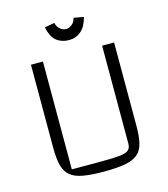

<svg xmlns="http://www.w3.org/2000/svg" viewBox="-120 -898 878 1006"><g transform="rotate(-15 319.5 -395.0)"><path d="M320 15Q250 15 206 7Q162 -1 137.5 -21.5Q113 -42 103.5 -79Q94 -116 94 -173V-625H159V-40H325Q388 -40 421.5 -44Q455 -48 467.5 -59.5Q480 -71 480 -93V-625H545V-173Q545 -115 536 -78.5Q527 -42 502.5 -21.5Q478 -1 434 7Q390 15 320 15ZM321 -698Q282 -698 254.5 -719Q227 -740 215 -795L269 -805Q274 -782 289.5 -770Q305 -758 321 -758Q337 -758 352.5 -770Q368 -782 373 -805L427 -795Q414 -745 386.5 -721.5Q359 -698 321 -698Z"/></g></svg>

Font: Changa ExtraLight
Style: Regular
Weight: 250
Designer: Eduardo Rodriguez Tunni
Foundry: Eduardo Rodriguez Tunni
Version: Version 3.002; ttfautohint (v1.8.2)